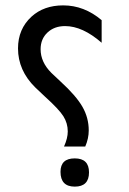

<svg xmlns="http://www.w3.org/2000/svg" viewBox="-20 -681 478 714"><path d="M218 -136Q232 -167 232 -192Q232 -223 215.5 -249Q199 -275 148 -321Q124 -344 111 -356Q47 -419 47 -501Q47 -573 97 -619Q143 -661 215 -661Q293 -661 358 -606V-522Q287 -584 222 -584Q182 -584 156.5 -560Q131 -536 131 -498Q131 -450 171 -410Q179 -402 205 -378Q263 -325 286.5 -284Q310 -243 310 -196Q310 -166 297 -136ZM258 13Q205 13 205 -42Q205 -92 258 -92Q311 -92 311 -40Q311 13 258 13Z"/></svg>

Font: Space Grotesk Medium
Style: Regular
Weight: 500
Designer: Florian Karsten
Foundry: Florian Karsten
Version: Version 2.000